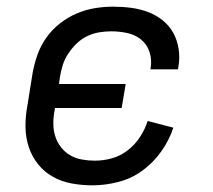

<svg xmlns="http://www.w3.org/2000/svg" viewBox="-20 -548 640 576"><path d="M258 8Q226 8 195.5 2.5Q165 -3 139 -17.5Q113 -32 94.5 -55Q76 -78 66.5 -106.5Q57 -135 56.5 -166.5Q56 -198 62 -230L78 -330Q83 -357 92.5 -384Q102 -411 119 -435Q136 -459 159.5 -477.5Q183 -496 210 -507.5Q237 -519 264.5 -523.5Q292 -528 319 -528Q347 -528 373.5 -524.5Q400 -521 424 -512Q448 -503 468 -487Q488 -471 500 -449Q512 -427 516 -400.5Q520 -374 515 -347L514 -340H431L432 -344Q436 -369 428.5 -392Q421 -415 403 -429.5Q385 -444 361.5 -449Q338 -454 313 -454Q296 -454 277.5 -451Q259 -448 241.5 -439.5Q224 -431 210 -417.5Q196 -404 185 -387.5Q174 -371 168.5 -353.5Q163 -336 160 -318L157 -296H357L345 -224H145L144 -218Q140 -198 140 -178Q140 -158 145.5 -140Q151 -122 162.5 -107Q174 -92 190 -82.5Q206 -73 225.5 -69.5Q245 -66 265 -66Q290 -66 315.5 -73Q341 -80 363 -97Q385 -114 400 -137Q415 -160 423 -185L500 -165Q488 -128 464 -94Q440 -60 407 -36Q374 -12 334.5 -2Q295 8 258 8Z"/></svg>

Font: Iosevka Extended
Style: Italic
Weight: 400
Width: 7
Italic angle: -9°
Monospace: yes
Designer: Belleve Invis
Foundry: Belleve Invis
Version: Version 32.5.0; ttfautohint (v1.8.4)